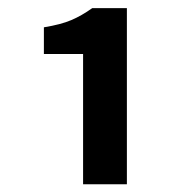

<svg xmlns="http://www.w3.org/2000/svg" viewBox="-20 -895 464 483"><path d="M189 -431.5V-759.2H90.4V-826.3Q133.4 -833.3 159.5 -844.5Q185.5 -855.6 212 -874.5H299.2V-431.5Z"/></svg>

Font: Noto Sans SC Thin
Style: Regular
Weight: 100
Designer: Ryoko NISHIZUKA 西塚涼子 (kana, bopomofo & ideographs); Paul D. Hunt (Latin, Greek & Cyrillic); Sandoll Communications 산돌커뮤니
Foundry: Adobe
Version: Version 2.004-H2;hotconv 1.0.118;makeotfexe 2.5.65603